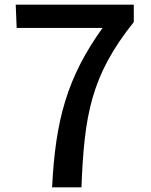

<svg xmlns="http://www.w3.org/2000/svg" viewBox="-20 -766 644 818"><path d="M51 -647H417C266 -437 216 -254 202 32H327C339 -273 367 -444 550 -672V-746H47Z"/></svg>

Font: GenEiGothic-pro-SemiBold
Style: Regular
Weight: 500
Designer: Ryoko NISHIZUKA (kana & ideographs); Paul D. Hunt (Latin, Greek & Cyrillic); Wenlong ZHANG (bopomofo); Sandoll Communica
Foundry: Adobe Systems Incorporated; o_tamon
Version: Version 1.000.140830